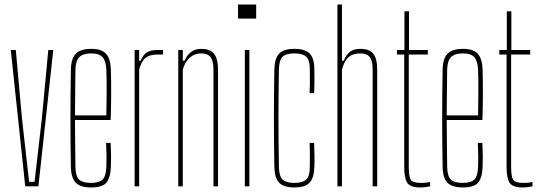

<svg xmlns="http://www.w3.org/2000/svg" viewBox="-20 -820 2368 845"><path d="M91 0 27.5 -600H49.5L77 -296L108 -20H132L164 -296L192.5 -600H214.5L149 0Z M382 5Q333.5 5 313.2 -16Q293 -37 292 -85Q291 -138.5 290.5 -192.2Q290 -246 290 -299.5Q290 -353 290.5 -406.8Q291 -460.5 292 -514Q293 -563 314 -584Q335 -605 382 -605Q426.5 -605 446.2 -584Q466 -563 468 -514Q468.5 -496 469 -465Q469.5 -434 469.2 -390.5Q469 -347 467 -292H310Q310 -245.5 310.8 -196Q311.5 -146.5 312 -85Q313 -44 328.5 -29.5Q344 -15 380 -15Q416 -15 431.2 -29.5Q446.5 -44 448 -85Q449 -107.5 448.8 -133.2Q448.5 -159 447 -191H467Q468.5 -159 468.8 -133Q469 -107 468 -85Q466 -37 448 -16Q430 5 382 5ZM310 -312H448Q449 -356.5 449.2 -395.5Q449.5 -434.5 449.2 -464.8Q449 -495 448 -514Q446 -552.5 431 -568.8Q416 -585 382 -585Q345.5 -585 329.2 -568.8Q313 -552.5 312 -514Q311.5 -455 310.8 -406.5Q310 -358 310 -312Z M572.5 0V-600H592.5V-553H599.5Q610 -579.5 626.8 -589.8Q643.5 -600 672.5 -600Q678.5 -600 685 -600Q691.5 -600 697.5 -600V-580H672.5Q639 -580 620.8 -565.5Q602.5 -551 592.5 -514V0Z M764.5 0V-600H784.5V-553H792.5Q802.5 -578 821.2 -591.5Q840 -605 865.5 -605Q904.5 -605 921.8 -584Q939 -563 939.5 -514V0H919.5V-514Q919 -552.5 906.5 -568.8Q894 -585 865.5 -585Q836.5 -585 815.5 -566.8Q794.5 -548.5 784.5 -514V0Z M1027.5 -738V-800H1107.5V-738ZM1057.5 0V-600H1077.5V0Z M1342.5 -410Q1343.5 -431 1343.8 -449Q1344 -467 1343.8 -483Q1343.5 -499 1343.5 -514Q1343.5 -556 1327.5 -570.5Q1311.5 -585 1275.5 -585Q1239.5 -585 1224 -570.5Q1208.5 -556 1207.5 -514Q1206.5 -450.5 1206 -399Q1205.5 -347.5 1205.5 -299.5Q1205.5 -251.5 1206 -200Q1206.5 -148.5 1207.5 -85Q1208.5 -44 1224 -29.5Q1239.5 -15 1275.5 -15Q1311.5 -15 1327.5 -29.5Q1343.5 -44 1343.5 -85Q1343.5 -108.5 1343.8 -134Q1344 -159.5 1342.5 -191H1362.5Q1364 -159 1364.2 -133Q1364.5 -107 1363.5 -85Q1362 -37 1342.5 -16Q1323 5 1275.5 5Q1228.5 5 1208.5 -16Q1188.5 -37 1187.5 -85Q1186.5 -138.5 1186 -192.2Q1185.5 -246 1185.5 -299.5Q1185.5 -353 1186 -406.8Q1186.5 -460.5 1187.5 -514Q1188.5 -563 1208.5 -584Q1228.5 -605 1275.5 -605Q1323 -605 1343.2 -584Q1363.5 -563 1363.5 -514Q1363.5 -493 1363.8 -467.8Q1364 -442.5 1362.5 -410Z M1465 0V-800H1485V-553H1493Q1504.5 -581 1521.5 -593Q1538.5 -605 1566 -605Q1605 -605 1622.5 -584Q1640 -563 1640 -514V0H1620V-514Q1620 -552.5 1607.2 -568.8Q1594.5 -585 1566 -585Q1533 -585 1514.2 -568.8Q1495.5 -552.5 1485 -514V0Z M1830 5Q1785 5 1772 -16Q1759 -37 1759 -85V-580H1727V-600H1760V-770H1780V-600H1863V-580H1779V-85Q1779 -44 1787.5 -29.5Q1796 -15 1832 -15Q1848 -15 1855.2 -16Q1862.5 -17 1873 -19V0Q1863.5 2 1852.5 3.5Q1841.5 5 1830 5Z M2018 5Q1969.5 5 1949.2 -16Q1929 -37 1928 -85Q1927 -138.5 1926.5 -192.2Q1926 -246 1926 -299.5Q1926 -353 1926.5 -406.8Q1927 -460.5 1928 -514Q1929 -563 1950 -584Q1971 -605 2018 -605Q2062.5 -605 2082.2 -584Q2102 -563 2104 -514Q2104.5 -496 2105 -465Q2105.5 -434 2105.2 -390.5Q2105 -347 2103 -292H1946Q1946 -245.5 1946.8 -196Q1947.5 -146.5 1948 -85Q1949 -44 1964.5 -29.5Q1980 -15 2016 -15Q2052 -15 2067.2 -29.5Q2082.5 -44 2084 -85Q2085 -107.5 2084.8 -133.2Q2084.5 -159 2083 -191H2103Q2104.5 -159 2104.8 -133Q2105 -107 2104 -85Q2102 -37 2084 -16Q2066 5 2018 5ZM1946 -312H2084Q2085 -356.5 2085.2 -395.5Q2085.5 -434.5 2085.2 -464.8Q2085 -495 2084 -514Q2082 -552.5 2067 -568.8Q2052 -585 2018 -585Q1981.5 -585 1965.2 -568.8Q1949 -552.5 1948 -514Q1947.5 -455 1946.8 -406.5Q1946 -358 1946 -312Z M2280.5 5Q2235.5 5 2222.5 -16Q2209.5 -37 2209.5 -85V-580H2177.5V-600H2210.5V-770H2230.5V-600H2313.5V-580H2229.5V-85Q2229.5 -44 2238 -29.5Q2246.5 -15 2282.5 -15Q2298.5 -15 2305.8 -16Q2313 -17 2323.5 -19V0Q2314 2 2303 3.5Q2292 5 2280.5 5Z"/></svg>

Font: Big Shoulders Thin
Style: Regular
Weight: 100
Designer: Patric King
Foundry: XO Type Co
Version: Version 2.002